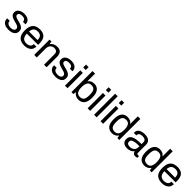

<svg xmlns="http://www.w3.org/2000/svg" viewBox="558 -2687 4663 4663"><g transform="rotate(45 2890.0 -355.5)"><path d="M247 12Q170 12 122.5 -10Q75 -32 53 -67.5Q31 -103 31 -142Q31 -152 31.5 -157Q32 -162 32 -164H119V-154Q119 -121 137 -100.5Q155 -80 185 -70Q215 -60 252 -60Q284 -60 311 -69Q338 -78 354 -95Q370 -112 370 -138Q370 -172 346.5 -191Q323 -210 286 -221Q249 -232 208 -242.5Q167 -253 130 -269Q93 -285 69.5 -313Q46 -341 46 -388Q46 -434 72 -468Q98 -502 145 -520Q192 -538 255 -538Q318 -538 361 -518Q404 -498 426 -465.5Q448 -433 448 -394Q448 -389 447.5 -382.5Q447 -376 447 -375H361V-384Q361 -415 336 -440Q311 -465 245 -465Q200 -465 177 -453.5Q154 -442 145.5 -425Q137 -408 137 -394Q137 -365 160.5 -349Q184 -333 221 -323Q258 -313 299 -303Q340 -293 377 -276Q414 -259 437.5 -229.5Q461 -200 461 -150Q461 -94 433 -58Q405 -22 356.5 -5Q308 12 247 12Z M790 12Q663 12 601 -54.5Q539 -121 539 -263Q539 -405 601.5 -471.5Q664 -538 790 -538Q901 -538 959 -479Q1017 -420 1017 -283V-239H630Q634 -148 672.5 -104.5Q711 -61 790 -61Q828 -61 860.5 -73Q893 -85 912 -110.5Q931 -136 931 -179H1017Q1017 -115 986.5 -72.5Q956 -30 905 -9Q854 12 790 12ZM632 -312H925Q925 -395 888 -430Q851 -465 790 -465Q716 -465 678 -429.5Q640 -394 632 -312Z M1123 0V-526H1190L1200 -455H1207Q1238 -499 1284 -518.5Q1330 -538 1384 -538Q1434 -538 1471 -520.5Q1508 -503 1528 -463.5Q1548 -424 1548 -359V0H1460V-353Q1460 -420 1430 -442.5Q1400 -465 1351 -465Q1314 -465 1282 -446.5Q1250 -428 1230.5 -394Q1211 -360 1211 -311V0Z M1859 12Q1782 12 1734.5 -10Q1687 -32 1665 -67.5Q1643 -103 1643 -142Q1643 -152 1643.5 -157Q1644 -162 1644 -164H1731V-154Q1731 -121 1749 -100.5Q1767 -80 1797 -70Q1827 -60 1864 -60Q1896 -60 1923 -69Q1950 -78 1966 -95Q1982 -112 1982 -138Q1982 -172 1958.5 -191Q1935 -210 1898 -221Q1861 -232 1820 -242.5Q1779 -253 1742 -269Q1705 -285 1681.5 -313Q1658 -341 1658 -388Q1658 -434 1684 -468Q1710 -502 1757 -520Q1804 -538 1867 -538Q1930 -538 1973 -518Q2016 -498 2038 -465.5Q2060 -433 2060 -394Q2060 -389 2059.5 -382.5Q2059 -376 2059 -375H1973V-384Q1973 -415 1948 -440Q1923 -465 1857 -465Q1812 -465 1789 -453.5Q1766 -442 1757.5 -425Q1749 -408 1749 -394Q1749 -365 1772.5 -349Q1796 -333 1833 -323Q1870 -313 1911 -303Q1952 -293 1989 -276Q2026 -259 2049.5 -229.5Q2073 -200 2073 -150Q2073 -94 2045 -58Q2017 -22 1968.5 -5Q1920 12 1859 12Z M2179 0V-526H2267V0ZM2179 -625V-723H2267V-625Z M2647 12Q2596 12 2553 -9Q2510 -30 2484 -71H2478L2467 0H2401V-723H2489V-466H2495Q2521 -504 2560.5 -521Q2600 -538 2655 -538Q2714 -538 2759.5 -509Q2805 -480 2830 -419Q2855 -358 2855 -263Q2855 -118 2799.5 -53Q2744 12 2647 12ZM2625 -61Q2700 -61 2732 -105Q2764 -149 2764 -259V-263Q2764 -376 2731.5 -420.5Q2699 -465 2625 -465Q2553 -465 2521 -412.5Q2489 -360 2489 -263V-259Q2489 -164 2520.5 -112.5Q2552 -61 2625 -61Z M2957 0V-526H3045V0ZM2957 -625V-723H3045V-625Z M3179 0V-723H3267V0Z M3401 0V-526H3489V0ZM3401 -625V-723H3489V-625Z M3799 12Q3702 12 3646.5 -53Q3591 -118 3591 -263Q3591 -358 3616 -419Q3641 -480 3686.5 -509Q3732 -538 3791 -538Q3846 -538 3885.5 -521Q3925 -504 3951 -466H3957V-723H4045V0H3979L3968 -71H3962Q3936 -30 3893 -9Q3850 12 3799 12ZM3821 -61Q3894 -61 3925.5 -112.5Q3957 -164 3957 -259V-263Q3957 -360 3925 -412.5Q3893 -465 3821 -465Q3747 -465 3714.5 -420.5Q3682 -376 3682 -263V-259Q3682 -149 3714 -105Q3746 -61 3821 -61Z M4322 12Q4297 12 4267 6.5Q4237 1 4210 -14.5Q4183 -30 4165.5 -59Q4148 -88 4148 -136Q4148 -208 4193.5 -246Q4239 -284 4318 -298Q4397 -312 4498 -312V-370Q4498 -398 4488 -419.5Q4478 -441 4452 -453Q4426 -465 4378 -465Q4331 -465 4305 -452.5Q4279 -440 4269 -421Q4259 -402 4259 -382V-370H4174Q4173 -374 4173 -379.5Q4173 -385 4173 -392Q4173 -464 4232.5 -501Q4292 -538 4386 -538Q4486 -538 4536 -496.5Q4586 -455 4586 -381V-96Q4586 -77 4597 -69Q4608 -61 4621 -61H4661V-4Q4653 0 4635.5 4Q4618 8 4593 8Q4558 8 4535 -12.5Q4512 -33 4505 -67H4498Q4471 -30 4424.5 -9Q4378 12 4322 12ZM4345 -61Q4382 -61 4417 -76.5Q4452 -92 4475 -123Q4498 -154 4498 -201V-239Q4421 -239 4363 -231.5Q4305 -224 4272.5 -203Q4240 -182 4240 -141Q4240 -96 4268 -78.5Q4296 -61 4345 -61Z M4911 12Q4814 12 4758.5 -53Q4703 -118 4703 -263Q4703 -358 4728 -419Q4753 -480 4798.5 -509Q4844 -538 4903 -538Q4958 -538 4997.5 -521Q5037 -504 5063 -466H5069V-723H5157V0H5091L5080 -71H5074Q5048 -30 5005 -9Q4962 12 4911 12ZM4933 -61Q5006 -61 5037.5 -112.5Q5069 -164 5069 -259V-263Q5069 -360 5037 -412.5Q5005 -465 4933 -465Q4859 -465 4826.5 -420.5Q4794 -376 4794 -263V-259Q4794 -149 4826 -105Q4858 -61 4933 -61Z M5514 12Q5387 12 5325 -54.5Q5263 -121 5263 -263Q5263 -405 5325.5 -471.5Q5388 -538 5514 -538Q5625 -538 5683 -479Q5741 -420 5741 -283V-239H5354Q5358 -148 5396.5 -104.5Q5435 -61 5514 -61Q5552 -61 5584.5 -73Q5617 -85 5636 -110.5Q5655 -136 5655 -179H5741Q5741 -115 5710.5 -72.5Q5680 -30 5629 -9Q5578 12 5514 12ZM5356 -312H5649Q5649 -395 5612 -430Q5575 -465 5514 -465Q5440 -465 5402 -429.5Q5364 -394 5356 -312Z"/></g></svg>

Font: Archivo VF Beta
Style: Regular
Weight: 400
Designer: Hector Gatti
Foundry: Omnibus-Type
Version: Version 1.002